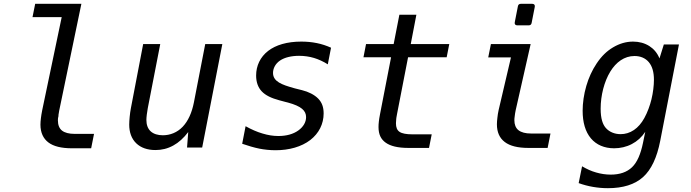

<svg xmlns="http://www.w3.org/2000/svg" viewBox="-20 -780 3652 1015"><path d="M360.8 3.9H461.9L477.1 -72.3H374C345.2 -72.3 322.3 -78.1 307.6 -89.8C293.5 -101.1 286.1 -119.1 286.1 -144C286.1 -160.2 289.1 -162.6 289.1 -166C289.1 -168.5 288.1 -171.4 293 -195.3L410.2 -759.8H166L151.9 -689.5H306.2L203.1 -197.3C199.7 -180.7 197.8 -167.5 196.3 -155.3C194.8 -143.1 193.8 -131.8 193.8 -121.1C193.8 -78.6 209 -47.4 235.4 -27.3C262.7 -6.3 304.7 3.9 360.8 3.9Z M801.8 13.2C835 13.2 865.7 5.9 896 -10.7C924.8 -26.4 951.2 -50.3 975.1 -82L968.8 0H1048.8L1155.3 -546.9H1064.9L1004.9 -237.8C994.6 -185.5 975.1 -140.6 945.8 -109.9C917 -79.6 879.4 -64.9 840.8 -64.9C814.5 -64.9 792 -71.8 776.9 -85.4C760.7 -100.1 753.9 -121.6 753.9 -145.5C753.9 -151.9 754.4 -162.1 755.9 -173.3C756.8 -180.7 759.8 -199.7 761.2 -208L827.1 -546.9H736.8L671.9 -208C668.9 -191.9 667.5 -181.6 665.5 -162.1C664.1 -147 663.1 -132.8 663.1 -121.1C663.1 -81.5 674.8 -46.9 700.2 -22.5C725.1 1.5 759.8 13.2 801.8 13.2Z M1437 14.2C1508.3 14.2 1573.7 -3.9 1620.6 -40C1666 -75.2 1690.9 -125 1690.9 -180.2C1690.9 -214.4 1681.6 -238.3 1662.6 -258.3C1641.6 -279.8 1610.4 -294.9 1577.1 -303.2L1542 -312C1538.6 -313 1541 -312 1531.2 -314.9C1471.7 -332 1423.3 -348.1 1423.3 -394.5C1423.3 -417 1434.6 -442.4 1460.4 -460C1484.9 -476.6 1521 -484.9 1561 -484.9C1588.4 -484.9 1615.7 -481 1640.1 -473.6C1663.1 -466.8 1689.9 -454.6 1712.9 -439.9L1730 -527.8C1706.1 -538.6 1681.2 -546.9 1654.8 -552.2C1628.4 -557.6 1600.6 -560.1 1572.8 -560.1C1497.1 -560.1 1438 -542 1397.9 -511.2C1355.5 -478.5 1334 -432.1 1334 -380.9C1334 -346.2 1343.8 -317.9 1363.8 -296.9C1383.8 -275.9 1414.1 -261.2 1456.1 -250L1488.8 -241.2L1502.4 -237.8C1573.7 -218.3 1598.1 -194.8 1598.1 -160.6C1598.1 -135.3 1584.5 -109.9 1557.1 -90.3C1529.8 -70.8 1494.1 -61 1451.7 -61C1423.3 -61 1397 -65.4 1367.7 -74.2C1338.9 -82.5 1309.1 -95.7 1278.3 -112.8L1260.3 -20C1291.5 -9.3 1322.3 0 1351.6 5.9C1376 10.7 1406.2 14.2 1437 14.2Z M2139.2 2H2248L2262.2 -69.8H2161.1C2127.9 -69.8 2105 -74.2 2092.3 -83C2079.1 -91.8 2073.2 -106.4 2073.2 -128.4C2073.2 -134.8 2073.7 -143.1 2074.7 -151.4C2075.7 -157.7 2074.7 -155.8 2079.1 -178.2L2137.2 -477.1H2341.3L2355 -546.9H2151.4L2181.2 -702.1H2091.3L2061 -546.9H1915L1901.4 -477.1H2047.4L1989.3 -178.2C1985.8 -161.1 1983.9 -147 1982.9 -138.7C1981.4 -127.4 1981 -116.2 1981 -108.4C1981 -69.3 1993.7 -43.5 2019.5 -25.4C2043.9 -8.3 2081.5 2 2139.2 2Z M2714.4 -646H2774.9C2783.7 -646 2789.1 -650.4 2790.5 -659.2L2807.1 -743.7C2809.1 -753.4 2803.7 -759.8 2793.9 -759.8H2733.4C2724.6 -759.8 2719.2 -755.4 2717.8 -746.6L2701.2 -662.1C2699.2 -652.3 2704.6 -646 2714.4 -646ZM2773.9 2H2875L2890.1 -74.2H2787.1C2758.3 -74.2 2735.4 -80.1 2720.7 -91.8C2706.1 -103.5 2699.2 -121.6 2699.2 -145C2699.2 -151.4 2699.7 -156.7 2701.2 -167C2701.7 -171.9 2703.6 -187 2706.1 -197.3L2785.2 -546.9H2575.2L2561 -476.6H2681.2L2616.2 -199.2C2612.8 -185.1 2610.8 -169.9 2609.4 -157.2C2607.9 -144 2606.9 -134.3 2606.9 -123C2606.9 -81.5 2620.6 -50.3 2648.4 -29.3C2675.8 -8.3 2717.8 2 2773.9 2Z M3193.8 214.8C3273.4 214.8 3335.9 195.3 3379.4 156.2C3422.9 117.2 3453.1 52.7 3470.2 -35.2L3569.3 -544.9H3489.3L3466.3 -471.2C3454.6 -500.5 3435.5 -522 3412.6 -536.6C3387.7 -552.2 3358.9 -560.1 3326.7 -560.1C3290 -560.1 3254.9 -549.8 3221.2 -529.8C3187.5 -509.8 3160.2 -483.4 3134.3 -444.8C3110.4 -409.2 3092.3 -369.6 3079.6 -326.2C3066.4 -281.2 3060.1 -234.9 3060.1 -194.3C3060.1 -133.8 3074.2 -83.5 3104 -48.3C3132.8 -14.2 3175.3 3.9 3226.6 3.9C3259.3 3.9 3291.5 -3.4 3320.3 -18.6C3348.6 -33.2 3372.1 -54.7 3391.1 -83L3379.4 -25.9C3366.7 36.1 3348.1 78.1 3321.3 104C3294.4 129.9 3256.8 143.1 3208.5 143.1C3182.6 143.1 3156.7 139.2 3131.3 131.8C3105.5 124.5 3083 114.3 3057.1 99.1L3039.1 188C3063.5 196.8 3088.9 203.6 3114.7 208C3140.6 212.4 3166 214.8 3193.8 214.8ZM3260.7 -70.8C3229 -70.8 3201.2 -82.5 3182.6 -103.5C3166.5 -122.1 3155.3 -151.9 3155.3 -205.6C3155.3 -275.4 3174.3 -349.6 3206.5 -401.9C3236.8 -451.2 3280.3 -483.9 3334.5 -483.9C3365.2 -483.9 3391.6 -473.1 3409.7 -451.7C3428.2 -429.7 3437 -398.9 3437 -357.9C3437 -329.1 3432.6 -290 3423.8 -254.4C3416.5 -224.1 3402.8 -185.5 3386.2 -155.8C3371.1 -128.4 3352.5 -106.9 3331.5 -92.8C3309.1 -77.6 3285.2 -70.8 3260.7 -70.8Z"/></svg>

Font: Hack
Style: Oblique
Weight: 400
Italic angle: -12°
Monospace: yes
Designer: Christopher Simpkins
Foundry: Christopher Simpkins
Version: Version 2.010